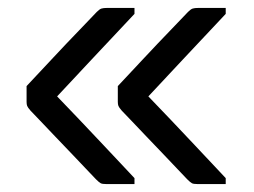

<svg xmlns="http://www.w3.org/2000/svg" viewBox="-20 -542 640 484"><path d="M319 -93V-78H248Q238 -78 234 -80Q230 -82 222 -90Q218 -94 202 -111Q186 -128 164 -151Q142 -174 119.5 -197.5Q97 -221 80 -239Q63 -257 57 -263Q50 -271 48.5 -275Q47 -279 47 -285V-325Q78 -358 113.5 -396Q149 -434 179.5 -465.5Q210 -497 224 -512Q231 -519 236 -520.5Q241 -522 250 -522H319V-507Q255 -439 210.5 -391.5Q166 -344 124 -299Q153 -269 180.5 -240Q208 -211 241 -176Q274 -141 319 -93ZM549 -93V-78H478Q468 -78 464 -80Q460 -82 452 -90Q448 -94 432 -111Q416 -128 394 -151Q372 -174 349.5 -197.5Q327 -221 310 -239Q293 -257 287 -263Q280 -271 278.5 -275Q277 -279 277 -285V-325Q308 -358 343.5 -396Q379 -434 409.5 -465.5Q440 -497 454 -512Q461 -519 466 -520.5Q471 -522 480 -522H549V-507Q485 -439 440.5 -391.5Q396 -344 354 -299Q383 -269 410.5 -240Q438 -211 471 -176Q504 -141 549 -93Z"/></svg>

Font: Recursive Mn Lnr St
Style: Regular
Weight: 400
Monospace: yes
Version: Version 1.079;hotconv 1.0.112;makeotfexe 2.5.65598; ttfautoh